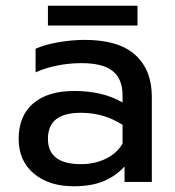

<svg xmlns="http://www.w3.org/2000/svg" viewBox="-20 -634 609 669"><path d="M147 -614H459V-545H147ZM45 -150Q45 -230 95.5 -273.5Q146 -317 239 -317Q338 -317 407 -277V-302Q407 -359 372.5 -386.5Q338 -414 264 -414Q220 -414 178.5 -405.5Q137 -397 104 -382V-464Q134 -478 182 -486.5Q230 -495 275 -495Q394 -495 451.5 -442.5Q509 -390 509 -297V0H414V-54Q383 -20 340.5 -2.5Q298 15 237 15Q150 15 97.5 -29.5Q45 -74 45 -150ZM407 -134V-199Q342 -241 262 -241Q204 -241 175.5 -218.5Q147 -196 147 -150Q147 -62 262 -62Q310 -62 349 -81Q388 -100 407 -134Z"/></svg>

Font: Prompt
Style: Regular
Weight: 400
Designer: Katatrad Team
Foundry: CadsonDemak
Version: Version 1.001